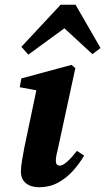

<svg xmlns="http://www.w3.org/2000/svg" viewBox="-20 -773 443 808"><path d="M68 -51Q68 -71 73 -99.5Q78 -128 82 -150L133 -393L63 -406L70 -443L281 -500L297 -486L222 -139Q215 -114 215 -96Q215 -76 232 -76Q255 -76 304 -138L334 -118Q314 -84 286.5 -53.5Q259 -23 223.5 -4Q188 15 145 15Q110 15 89 -2Q68 -19 68 -51ZM369 -545 251 -654 99 -543 70 -576 235 -753H298L403 -571Z"/></svg>

Font: Source Serif Pro
Style: Bold Italic
Weight: 700
Italic angle: -12°
Designer: Frank Grießhammer
Foundry: Adobe Systems Incorporated
Version: Version 3.001;hotconv 1.0.111;makeotfexe 2.5.65597